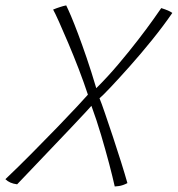

<svg xmlns="http://www.w3.org/2000/svg" viewBox="-36 -684 659 712"><path d="M290 -333Q275 -378.5 255.8 -428.5Q236.5 -478.5 217.2 -524Q198 -569.5 183 -602.8Q168 -636 161 -648.5Q168 -651.5 174.5 -653.8Q181 -656 187 -658Q193 -660 198.5 -661.5Q204 -663 209.5 -664Q216.5 -650 227.8 -623.5Q239 -597 253.5 -558.5Q268 -520 285.2 -469.8Q302.5 -419.5 321 -357Q362.5 -398 402.2 -445Q442 -492 475.8 -535.8Q509.5 -579.5 532.2 -611.5Q555 -643.5 562 -654Q569 -652 576.8 -649Q584.5 -646 591.5 -642.8Q598.5 -639.5 603 -636Q570 -588 528.2 -536.2Q486.5 -484.5 445.5 -438.5Q404.5 -392.5 374 -360.2Q343.5 -328 333 -319.5Q340 -303 353.2 -264.2Q366.5 -225.5 382.5 -177.5Q398.5 -129.5 413 -83.2Q427.5 -37 436.5 -5Q428 -0.5 420 2.2Q412 5 404.2 6Q396.5 7 389.5 7.5Q382 -26.5 368.8 -76.8Q355.5 -127 338.8 -183.5Q322 -240 303 -291.5Q300.5 -288.5 280.2 -266.5Q260 -244.5 229.2 -212.2Q198.5 -180 164.5 -144.2Q130.5 -108.5 100 -76.5Q69.5 -44.5 49.5 -23.5Q29.5 -2.5 27.5 -0.5Q-0.5 -4 -16 -19.5Q34 -67 84.2 -117.8Q134.5 -168.5 178 -213.5Q221.5 -258.5 251.2 -290.5Q281 -322.5 290 -333Z"/></svg>

Font: Grandstander Thin Thin
Style: Italic
Weight: 250
Italic angle: -15°
Version: Version 1.200